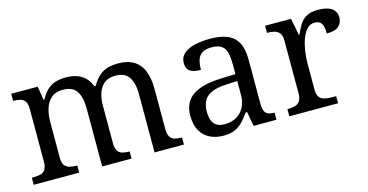

<svg xmlns="http://www.w3.org/2000/svg" viewBox="-63 -817 2104 1098"><g transform="rotate(-15 989.5 -268.0)"><path d="M917 0H743.2V-345.2Q743.2 -410.2 719.5 -446Q695.8 -481.9 638.2 -481.9Q596.7 -481.9 572.3 -461.4Q526.9 -423.3 526.9 -333V-113.8Q526.9 -82.5 536.9 -67.1Q546.9 -51.8 564.2 -46.9Q581.5 -42 606.9 -42V0H433.1V-345.2Q433.1 -410.2 409.4 -446Q385.7 -481.9 328.1 -481.9Q284.7 -481.9 259.3 -459.5Q211.9 -417.5 211.9 -319.8V-108.9Q211.9 -79.6 223.4 -65.2Q234.9 -50.8 253.4 -46.4Q272 -42 296.9 -42V0H27.8V-42H41Q63.5 -42 80.8 -46.9Q98.1 -51.8 108.2 -67.1Q118.2 -82.5 118.2 -113.8V-425.8Q118.2 -455.6 107.9 -470Q97.7 -484.4 80.3 -489.3Q63 -494.1 38.1 -494.1V-536.1H194.8L208 -455.1H212.9Q232.9 -492.2 256.1 -512Q279.3 -531.7 306.2 -538.8Q333 -545.9 363.8 -545.9Q473.1 -545.9 508.8 -455.1H517.1Q554.2 -523.4 614.7 -539.1Q643.1 -545.9 673.8 -545.9Q725.1 -545.9 761.7 -525.4Q836.9 -483.4 836.9 -350.1V-113.8Q836.9 -82.5 846.9 -67.1Q856.9 -51.8 874.3 -46.9Q891.6 -42 917 -42Z M1149.9 9.8Q1105.5 9.8 1070.3 -7.3Q1035.2 -24.4 1014.9 -60.1Q994.6 -95.7 994.6 -149.9Q994.6 -229.5 1051.5 -268.1Q1108.4 -306.6 1222.7 -310.1L1305.7 -313V-373Q1305.7 -409.2 1299.6 -436.8Q1293.5 -464.4 1273.7 -480.2Q1253.9 -496.1 1212.9 -496.1Q1174.3 -496.1 1154.8 -481.9Q1135.3 -467.8 1128.4 -443.1Q1121.6 -418.5 1121.6 -387.2Q1079.6 -387.2 1058.1 -401.4Q1036.6 -415.5 1036.6 -450.2Q1036.6 -484.4 1061 -505.6Q1085.4 -526.9 1126.5 -536.4Q1167.5 -545.9 1216.8 -545.9Q1277.8 -545.9 1318.6 -529.1Q1359.4 -512.2 1379.6 -474.4Q1399.9 -436.5 1399.9 -373V-113.8Q1399.9 -71.8 1414.1 -56.9Q1428.2 -42 1464.8 -42V0H1329.6L1314 -85.9H1305.7Q1285.6 -57.6 1265.4 -36.1Q1245.1 -14.6 1218.3 -2.4Q1191.4 9.8 1149.9 9.8ZM1172.9 -51.8Q1233.4 -51.8 1269.5 -89.6Q1305.7 -127.4 1305.7 -190.9V-272L1241.7 -269Q1185.5 -266.6 1152.6 -252Q1119.6 -237.3 1105.7 -210.7Q1091.8 -184.1 1091.8 -145Q1091.8 -51.8 1172.9 -51.8Z M1829.6 0H1541V-42Q1566.4 -42 1585 -46.9Q1603.5 -51.8 1614.7 -67.1Q1626 -82.5 1626 -113.8V-425.8Q1626 -455.6 1614.5 -470Q1603 -484.4 1584.5 -489.3Q1565.9 -494.1 1541 -494.1V-536.1H1694.8L1713.9 -437H1718.8Q1731 -467.3 1746.3 -491.9Q1761.7 -516.6 1786.9 -531.2Q1812 -545.9 1856 -545.9Q1910.6 -545.9 1937.3 -526.6Q1963.9 -507.3 1963.9 -473.1Q1963.9 -441.4 1942.4 -421.6Q1920.9 -401.9 1870.6 -401.9Q1870.6 -443.4 1858.9 -461.7Q1847.2 -480 1817.9 -480Q1789.6 -480 1770.8 -457.8Q1752 -435.5 1740.7 -401.9Q1729.5 -368.2 1724.6 -331.5Q1719.7 -294.9 1719.7 -266.1V-108.9Q1719.7 -79.6 1731.2 -65.2Q1742.7 -50.8 1761.2 -46.4Q1779.8 -42 1801.8 -42H1829.6Z"/></g></svg>

Font: Satisar Sharada
Style: Regular
Weight: 400
Designer: Vinodh Rajan & Sunil Mahnoori
Version: 2.2